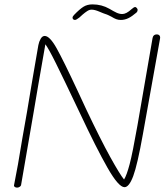

<svg xmlns="http://www.w3.org/2000/svg" viewBox="-20 -868 751 876"><path d="M710 -691 632 -256Q607 -116 588 -65Q569 -14 548 -14Q521 -14 470 -103.5Q419 -193 345 -351Q270 -509 235.5 -578.5Q201 -648 187 -666L154 -477L134 -359L76 -23Q75 -19 69.5 -15.5Q64 -12 58 -12Q52 -12 47.5 -15Q43 -18 44 -23Q61 -106 82 -237L103 -356Q120 -455 122 -470Q126 -494 133.5 -537.5Q141 -581 155 -662Q158 -678 165.5 -691Q173 -704 184 -704Q207 -704 238.5 -647.5Q270 -591 334 -454L373 -370Q439 -231 483 -151.5Q527 -72 546 -49Q558 -68 571.5 -119Q585 -170 607 -295L676 -694Q679 -711 695 -711Q704 -711 708 -705.5Q712 -700 710 -691ZM311 -787Q311 -793 318 -800Q343 -826 360.5 -837Q378 -848 402 -848Q444 -848 479 -828Q499 -816 512 -810Q525 -804 538 -804Q556 -804 580 -826Q591 -836 597 -836Q600 -836 604 -831.5Q608 -827 608 -823Q608 -816 603 -811Q582 -793 565.5 -785Q549 -777 531 -777Q520 -777 510.5 -780.5Q501 -784 488 -792Q484 -794 476 -798Q468 -802 461 -804Q454 -806 433 -815Q412 -824 398 -824Q388 -824 378 -817.5Q368 -811 357.5 -802Q347 -793 342 -788Q328 -777 322 -777Q317 -777 314 -780Q311 -783 311 -787Z"/></svg>

Font: Mali ExtraLight
Style: Italic
Weight: 275
Italic angle: -10°
Version: Version 1.000; ttfautohint (v1.6)